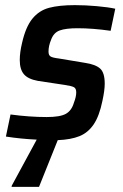

<svg xmlns="http://www.w3.org/2000/svg" viewBox="-20 -538 478 748"><path d="M179 -383Q169 -359 169 -337Q169 -323 177 -318Q185 -313 210 -310L312 -293Q352 -287 370 -271Q388 -255 388 -212Q388 -186 379 -145Q367 -86 345 -53.5Q323 -21 289.5 -7.5Q256 6 205 8L132 190H25L26 185L123 6Q60 3 3 -6L21 -92Q96 -82 162 -82Q214 -82 236.5 -94.5Q259 -107 268 -138Q277 -161 277 -178Q277 -193 268.5 -198Q260 -203 233 -207L127 -223Q89 -230 73 -249Q57 -268 57 -304Q57 -334 66 -371Q80 -433 106 -465Q132 -497 171 -507.5Q210 -518 272 -518Q313 -518 357.5 -514Q402 -510 429 -504L411 -418Q341 -428 282 -428Q237 -428 213 -419.5Q189 -411 179 -383Z"/></svg>

Font: Saira Semi Condensed Medium
Style: Italic
Weight: 500
Width: 4
Italic angle: -12°
Designer: Hector Gatti with collaboration of the Omnibus-Type team
Foundry: Omnibus-Type
Version: Version 1.001; ttfautohint (v1.8)